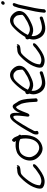

<svg xmlns="http://www.w3.org/2000/svg" viewBox="1196 -1944 790 3221"><g transform="rotate(-90 1590.5 -334.0)"><path d="M94 -81C94 -94 98 -111 105 -132C131 -210 193 -286 239 -336C261 -360 279 -374 303 -380C311 -381 320 -382 327 -383C341 -385 366 -385 381 -390C389 -393 411 -394 423 -417C433 -430 430 -443 417 -448C405 -429 399 -429 392 -448C381 -445 379 -443 365 -441C346 -439 328 -439 307 -435C270 -429 240 -402 209 -371C167 -331 117 -268 87 -216C57 -163 22 -76 42 -26C57 2 101 18 145 20C218 24 290 -17 349 -60C379 -81 418 -109 437 -135C445 -146 454 -167 436 -175C423 -181 397 -163 397 -163C381 -144 351 -122 323 -103C305 -90 287 -77 266 -65C227 -42 160 -22 116 -45C94 -53 90 -56 93 -78Z M527 -139C546 -100 583 -64 616 -43C645 -25 687 -6 737 -18C816 -34 883 -92 912 -178C935 -240 937 -306 934 -354L931 -373C941 -384 946 -401 935 -412L922 -423C921 -430 917 -436 915 -443C906 -469 890 -501 868 -516L862 -522C845 -542 807 -497 825 -476L833 -468C835 -467 836 -465 838 -461C819 -465 797 -467 774 -467C732 -469 693 -461 656 -448C607 -433 563 -388 537 -341C495 -262 502 -188 527 -139ZM662 -396C690 -407 726 -413 760 -411C806 -411 841 -406 869 -386C880 -332 885 -260 859 -185C830 -104 764 -58 693 -74C641 -89 601 -125 580 -173C572 -188 567 -202 565 -219C557 -296 605 -378 662 -396Z M1376 -499C1343 -475 1323 -435 1304 -392C1310 -457 1316 -540 1271 -557C1241 -568 1209 -549 1189 -531C1175 -519 1160 -502 1145 -481C1127 -459 1103 -424 1069 -372C1017 -292 1007 -265 972 -204C954 -174 941 -146 945 -112L947 -96C950 -71 1014 -83 1004 -115L1001 -131C999 -151 1006 -162 1020 -185V-186H1021C1030 -203 1041 -223 1052 -246C1069 -279 1160 -428 1178 -453C1191 -470 1201 -482 1210 -490V-491C1218 -498 1225 -501 1231 -503C1247 -508 1249 -505 1256 -492C1259 -481 1262 -465 1261 -445V-444C1262 -404 1253 -346 1249 -303C1244 -267 1237 -244 1260 -236C1288 -229 1300 -266 1310 -293C1316 -310 1324 -329 1332 -349C1350 -393 1369 -437 1393 -455C1407 -465 1416 -449 1426 -433L1443 -402C1457 -382 1465 -359 1471 -327C1483 -276 1491 -189 1492 -128L1494 -111C1495 -106 1498 -102 1504 -100C1523 -93 1550 -101 1551 -124V-125L1550 -145H1549C1548 -156 1548 -176 1546 -202C1541 -296 1531 -385 1484 -443C1472 -461 1463 -480 1449 -498C1432 -519 1405 -525 1376 -499Z M1629 -292C1613 -269 1623 -250 1630 -239C1613 -184 1615 -148 1628 -107C1655 -19 1724 45 1841 29C1876 24 1909 16 1939 6L1981 -8C2019 -17 2007 -70 1974 -61H1973L1931 -46C1906 -38 1879 -32 1848 -27C1787 -18 1740 -39 1716 -71C1691 -102 1670 -142 1677 -199C1702 -184 1729 -175 1760 -172C1812 -168 1863 -189 1904 -209C1961 -235 2034 -272 2075 -330V-331C2115 -394 2094 -452 2069 -486C2046 -516 2016 -544 1979 -555C1905 -576 1844 -531 1795 -479C1750 -434 1697 -368 1661 -304C1645 -304 1633 -296 1629 -292ZM1695 -262 1697 -264C1726 -329 1782 -399 1822 -443C1853 -476 1879 -499 1917 -503C1971 -510 1996 -480 2019 -448C2025 -439 2040 -341 2028 -347C2011 -325 1980 -306 1951 -292V-291C1916 -267 1876 -249 1834 -235C1779 -217 1730 -234 1695 -262Z M2123 -81C2123 -94 2127 -111 2134 -132C2160 -210 2222 -286 2268 -336C2290 -360 2308 -374 2332 -380C2340 -381 2349 -382 2356 -383C2370 -385 2395 -385 2410 -390C2418 -393 2440 -394 2452 -417C2462 -430 2459 -443 2446 -448C2434 -429 2428 -429 2421 -448C2410 -445 2408 -443 2394 -441C2375 -439 2357 -439 2336 -435C2299 -429 2269 -402 2238 -371C2196 -331 2146 -268 2116 -216C2086 -163 2051 -76 2071 -26C2086 2 2130 18 2174 20C2247 24 2319 -17 2378 -60C2408 -81 2447 -109 2466 -135C2474 -146 2483 -167 2465 -175C2452 -181 2426 -163 2426 -163C2410 -144 2380 -122 2352 -103C2334 -90 2316 -77 2295 -65C2256 -42 2189 -22 2145 -45C2123 -53 2119 -56 2122 -78Z M2548 -292C2532 -269 2542 -250 2549 -239C2532 -184 2534 -148 2547 -107C2574 -19 2643 45 2760 29C2795 24 2828 16 2858 6L2900 -8C2938 -17 2926 -70 2893 -61H2892L2850 -46C2825 -38 2798 -32 2767 -27C2706 -18 2659 -39 2635 -71C2610 -102 2589 -142 2596 -199C2621 -184 2648 -175 2679 -172C2731 -168 2782 -189 2823 -209C2880 -235 2953 -272 2994 -330V-331C3034 -394 3013 -452 2988 -486C2965 -516 2935 -544 2898 -555C2824 -576 2763 -531 2714 -479C2669 -434 2616 -368 2580 -304C2564 -304 2552 -296 2548 -292ZM2614 -262 2616 -264C2645 -329 2701 -399 2741 -443C2772 -476 2798 -499 2836 -503C2890 -510 2915 -480 2938 -448C2944 -439 2959 -341 2947 -347C2930 -325 2899 -306 2870 -292V-291C2835 -267 2795 -249 2753 -235C2698 -217 2649 -234 2614 -262Z M3145 -650C3161 -650 3176 -662 3180 -678C3184 -695 3173 -709 3156 -709C3139 -709 3125 -696 3121 -680C3117 -663 3129 -650 3145 -650ZM2987 8C2987 19 2989 29 2996 35C3013 51 3046 30 3046 6V-4C3051 -86 3076 -200 3098 -295C3104 -320 3108 -343 3113 -365V-366C3119 -401 3129 -435 3140 -463L3147 -482C3151 -491 3149 -499 3146 -504C3134 -526 3102 -512 3094 -492L3093 -491L3087 -471C3075 -440 3064 -404 3057 -364C3052 -342 3048 -320 3042 -295C3036 -270 3030 -244 3025 -216L3007 -132C2999 -93 2991 -23 2988 6Z"/></g></svg>

Font: Stray Cat
Style: BdCnObl
Weight: 700
Version: Version 1.0